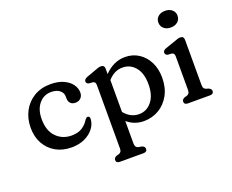

<svg xmlns="http://www.w3.org/2000/svg" viewBox="-142 -940 1710 1415"><g transform="rotate(-20 713.0 -233.0)"><path d="M474.5 -346.5Q474.5 -321.5 458.8 -304.8Q443 -288 417 -288Q391 -288 377.2 -302.5Q363.5 -317 363.5 -341.5V-355Q363.5 -385.5 339 -404.8Q314.5 -424 272.5 -424Q214.5 -424 177 -379.2Q139.5 -334.5 139.5 -259.5Q139.5 -168.5 187.2 -119.5Q235 -70.5 307 -70.5Q359.5 -70.5 392.2 -92.5Q425 -114.5 441.5 -144.5Q449 -152.5 453.5 -156.5Q458 -160.5 464 -160Q480 -159.5 479.5 -138Q478 -99 452.2 -64.8Q426.5 -30.5 381.5 -9.2Q336.5 12 278.5 12Q207.5 12 154.2 -18.2Q101 -48.5 71.2 -102.2Q41.5 -156 41.5 -226.5Q41.5 -298.5 72 -356Q102.5 -413.5 158 -446.8Q213.5 -480 288 -480Q345.5 -480 387.5 -461.5Q429.5 -443 452 -412.5Q474.5 -382 474.5 -346.5Z M710 -446.5V-405.5Q743.5 -441 784.5 -460.5Q825.5 -480 871 -480Q931.5 -480 978.5 -449.8Q1025.5 -419.5 1052.2 -366.2Q1079 -313 1079 -244Q1079 -166 1047.5 -108.5Q1016 -51 963 -19.5Q910 12 844.5 12Q770 12 714 -36V139.5Q714 157 720 165.8Q726 174.5 737 177.5L766.5 182.5Q788 191 788 208.5Q788 233 759 233H574Q545 233 545 208.5Q545 192 566.5 182.5L585 177.5Q596 174 602 165.5Q608 157 608 139.5V-354Q608 -370.5 602.8 -377.2Q597.5 -384 587.5 -386L556.5 -388Q537 -393.5 537 -410Q537 -428 562.5 -437.5L634 -463.5Q648 -469 660 -472.8Q672 -476.5 682 -476.5Q710 -476.5 710 -446.5ZM828.5 -413.5Q795 -413.5 766.2 -398.8Q737.5 -384 714 -357V-107Q761.5 -48.5 828.5 -48.5Q887.5 -48.5 927.5 -97Q967.5 -145.5 967.5 -233.5Q967.5 -319.5 928 -366.5Q888.5 -413.5 828.5 -413.5Z M1265.5 -568.5Q1232.5 -568.5 1211.8 -586.8Q1191 -605 1191 -634.5Q1191 -663 1211.8 -681Q1232.5 -699 1265.5 -699Q1299.5 -699 1320.5 -681Q1341.5 -663 1341.5 -634.5Q1341.5 -605 1320.5 -586.8Q1299.5 -568.5 1265.5 -568.5ZM1332.5 -446.5V-93.5Q1332.5 -76 1338.5 -67.5Q1344.5 -59 1355.5 -55.5L1373 -50.5Q1394.5 -41 1394.5 -24.5Q1394.5 0 1365.5 0H1192.5Q1163.5 0 1163.5 -24.5Q1163.5 -41 1185 -50.5L1203.5 -55.5Q1214.5 -59 1220.5 -67.5Q1226.5 -76 1226.5 -93.5V-354Q1226.5 -370.5 1221.2 -377.2Q1216 -384 1206 -386L1175 -388Q1155.5 -393.5 1155.5 -410Q1155.5 -428.5 1181 -437.5L1256.5 -463.5Q1271 -469 1282.8 -472.8Q1294.5 -476.5 1304.5 -476.5Q1332.5 -476.5 1332.5 -446.5Z"/></g></svg>

Font: Fraunces 9pt SuperSoft
Style: Regular
Weight: 400
Version: Version 1.000;[b76b70a41]